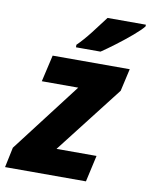

<svg xmlns="http://www.w3.org/2000/svg" viewBox="-106 -829 701 893"><g transform="rotate(10 245.0 -383.0)"><path d="M-20 0 0 -95 251 -423H79L108 -549H472L448 -443L201 -125H390L362 0ZM208 -606H324Q351 -624 389.5 -653Q428 -682 462 -711Q496 -740 510 -758V-766H329Q303 -731 270 -688.5Q237 -646 208 -618Z"/></g></svg>

Font: Noto Sans Display Extra
Style: Italic
Weight: 800
Italic angle: -12°
Designer: Monotype Design Team
Foundry: Monotype Imaging Inc.
Version: Version 1.900